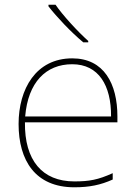

<svg xmlns="http://www.w3.org/2000/svg" viewBox="-20 -786 580 816"><path d="M216 -766H186V-759C221 -714 281 -650 334 -606H355V-612C310 -652 245 -723 216 -766ZM287 -538C133 -538 59 -408 59 -259C59 -104 130 10 296 10C360 10 408 0 459 -23V-50C397 -22 360 -15 296 -15C159 -15 84 -105 86 -266H479V-291C479 -430 422 -538 287 -538ZM287 -513C399 -513 453 -423 452 -291H87C99 -436 175 -513 287 -513Z"/></svg>

Font: Noto Sans Canadian Aboriginal Thin
Style: Regular
Weight: 100
Designer: Monotype Design Team, Typotheque's Kevin King
Foundry: Monotype Imaging Inc.
Version: Version 2.004